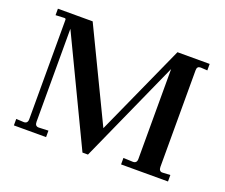

<svg xmlns="http://www.w3.org/2000/svg" viewBox="-103 -753 1076 919"><g transform="rotate(20 435.0 -293.5)"><path d="M393 10 136 -527V-53Q136 -31 155 -31L204 -33V0H40V-33L79 -31Q99 -31 99 -53V-560Q99 -567 89 -566L47 -564V-597H224L447 -134L656 -597H820V-564L787 -566H785Q767 -566 767 -546V-53Q767 -42 772 -36Q777 -30 787 -31L825 -33V0H586V-33L635 -31Q655 -31 655 -53V-511L421 10Z"/></g></svg>

Font: UnnaMedium
Style: Regular
Weight: 500
Designer: Jorge de Buen Unna
Foundry: Omnibus-Type
Version: Version 2.008;hotconv 1.0.109;makeotfexe 2.5.65596